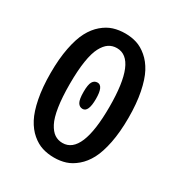

<svg xmlns="http://www.w3.org/2000/svg" viewBox="-168 -828 907 961"><g transform="rotate(30 285.0 -347.5)"><path d="M280.5 11Q244 11 212.5 1.2Q181 -8.5 151.2 -33.8Q121.5 -59 100.5 -98.8Q79.5 -138.5 67 -202Q54.5 -265.5 54.5 -348Q54.5 -430 67 -493.5Q79.5 -557 100.5 -596.5Q121.5 -636 151.2 -661.2Q181 -686.5 212.5 -696.2Q244 -706 280.5 -706Q316 -706 346.8 -696.2Q377.5 -686.5 407.2 -661.2Q437 -636 458 -596.5Q479 -557 491.8 -493.5Q504.5 -430 504.5 -348Q504.5 -265.5 491.8 -201.8Q479 -138 458 -98.5Q437 -59 407.2 -33.8Q377.5 -8.5 346.8 1.2Q316 11 280.5 11ZM280.5 -73.5Q394.5 -73.5 394.5 -348Q394.5 -621.5 280.5 -621.5Q254.5 -621.5 234.2 -608Q214 -594.5 198 -564.2Q182 -534 173.5 -479.5Q165 -425 165 -348Q165 -271 173.5 -216.2Q182 -161.5 198 -131Q214 -100.5 234.2 -87Q254.5 -73.5 280.5 -73.5ZM282.5 -271.5Q264 -271.5 254.2 -288.5Q244.5 -305.5 244.5 -348.5Q244.5 -390 254.2 -406.8Q264 -423.5 282.5 -423.5Q316 -423.5 316 -348.5Q316 -271.5 282.5 -271.5Z"/></g></svg>

Font: League Mono Narrow Medium
Style: Regular
Weight: 500
Width: 3
Designer: Tyler Finck
Foundry: The League of Moveable Type / Tyler Finck
Version: Version 2.210